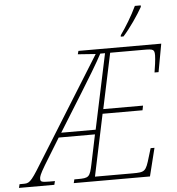

<svg xmlns="http://www.w3.org/2000/svg" viewBox="-123 -987 960 1044"><g transform="rotate(-5 357.5 -465.5)"><path d="M561 -771H576C615 -814 659 -879 684 -923V-931H652C626 -876 592 -821 562 -779ZM-62 0H131L136 -20H105C62 -20 57 -24 57 -39C57 -50 60 -62 90 -112L177 -254H375L342 -96C327 -24 322 -20 259 -20H242L237 0H653L691 -153H670L656 -107C633 -28 628 -25 560 -25H355L426 -362H644L649 -387H432L496 -689H680C732 -689 738 -686 738 -653C738 -633 731 -582 727 -561H749L777 -714H325L320 -696L417 -689L61 -117C2 -20 -6 -20 -39 -20H-57ZM193 -279 321 -485C362 -551 417 -641 442 -689H468L381 -279Z"/></g></svg>

Font: Noto Serif Condensed Thin
Style: Italic
Weight: 100
Width: 3
Italic angle: -12°
Designer: Monotype Design Team
Foundry: Monotype Imaging Inc.
Version: Version 2.013